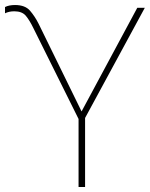

<svg xmlns="http://www.w3.org/2000/svg" viewBox="-22 -745 597 765"><path d="M38 -725Q14 -725 -2 -717V-692Q14 -700 35 -700Q66 -700 81 -682Q96 -664 111 -633L291 -271V0H317V-275L555 -714H525L303 -301L132 -650Q117 -680 97.5 -702.5Q78 -725 38 -725Z"/></svg>

Font: Noto Sans UI Thin
Style: Regular
Weight: 250
Designer: Monotype Design Team
Foundry: Monotype Imaging Inc.
Version: Version 1.901